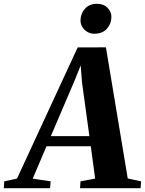

<svg xmlns="http://www.w3.org/2000/svg" viewBox="-99 -996 766 1016"><path d="M-79 0 -76.5 -36.5 -9 -51 312 -745 461.5 -745.5 577 -51.5 647.5 -36.5 645 0H324.5L327 -36.5L404.5 -51L381.5 -222H147L74 -50.5L169 -36.5L166 0ZM170 -275.5H374L335 -560L328 -650L298 -575ZM399.5 -817.5Q379 -817.5 362.2 -827.8Q345.5 -838 336 -854.2Q326.5 -870.5 327 -889.5Q328 -925.5 351.5 -950.8Q375 -976 413.5 -976Q449.5 -976 470.2 -954.5Q491 -933 490.5 -905.5Q490 -870 466.5 -843.8Q443 -817.5 399.5 -817.5Z"/></svg>

Font: Merriweather 72pt ExtraBold
Style: Italic
Weight: 800
Italic angle: -7.8°
Version: Version 2.101